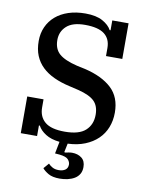

<svg xmlns="http://www.w3.org/2000/svg" viewBox="-98 -779 802 1056"><g transform="rotate(10 302.5 -250.5)"><path d="M310 209Q269 209 246 195.5Q223 182 212 168L238 138Q248 149 262 156.5Q276 164 296 164Q319 164 333 154Q347 144 347 124Q347 110 335.5 96.5Q324 83 286 79L261 77L274 10Q226 5 195.5 -14.5Q165 -34 152 -59H147V0H56V-205H147V-160Q147 -108 181.5 -79Q216 -50 292 -50Q372 -50 408 -83Q444 -116 444 -171Q444 -220 417 -246.5Q390 -273 326 -289L275 -301Q226 -312 187 -330Q148 -348 121 -374Q94 -400 79.5 -435Q65 -470 65 -517Q65 -560 81 -595.5Q97 -631 126.5 -656.5Q156 -682 198 -696Q240 -710 293 -710Q353 -710 389 -690Q425 -670 439 -643H444V-698H535V-499H444V-544Q444 -595 409.5 -621.5Q375 -648 301 -648Q232 -648 198.5 -617.5Q165 -587 165 -540Q165 -490 195.5 -463Q226 -436 296 -419L343 -409Q440 -386 493 -336.5Q546 -287 546 -201Q546 -156 531 -118Q516 -80 487 -52Q458 -24 416 -7Q374 10 320 12L310 60L313 63Q323 61 333.5 59Q344 57 353 57Q385 57 406.5 73.5Q428 90 428 124Q428 147 418.5 163Q409 179 392.5 189Q376 199 354.5 204Q333 209 310 209Z"/></g></svg>

Font: IBM Plex Serif Medm
Style: Regular
Weight: 500
Designer: Mike Abbink, Paul van der Laan, Pieter van Rosmalen
Foundry: Bold Monday
Version: Version 3.001